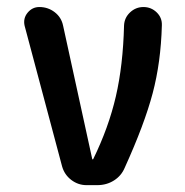

<svg xmlns="http://www.w3.org/2000/svg" viewBox="-20 -540 540 560"><path d="M161.1 -54.7 51.8 -464.8Q46.9 -486.3 60.5 -502.9Q74.2 -519.5 94.7 -519.5Q120.1 -519.5 139.6 -504.4Q159.2 -489.3 164.1 -464.8L249 -76.2Q249 -75.2 250 -75.2Q252 -75.2 252 -76.2Q296.9 -168 317.9 -258.8Q338.9 -349.6 341.8 -465.8Q342.8 -488.3 359.4 -503.9Q376 -519.5 398.4 -519.5Q420.9 -519.5 437 -503.9Q453.1 -488.3 452.1 -465.8Q449.2 -358.4 425.3 -268.1Q401.4 -177.7 343.8 -50.8Q334 -27.3 312.5 -13.7Q291 0 263.7 0H232.4Q208 0 188 -15.1Q168 -30.3 161.1 -54.7Z"/></svg>

Font: Rounded Mgen+ 2m medium
Style: Regular
Weight: 500
Designer: [Source Han Sans]
Ryoko NISHIZUKA  (kana & ideographs); Paul D. Hunt (Latin, Greek & Cyrillic); Wenlong ZHANG  (bopomofo
Version: Version 1.059.20150602